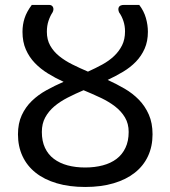

<svg xmlns="http://www.w3.org/2000/svg" viewBox="-20 -736 678 764"><path d="M319 -69.5Q357 -69.5 389 -78Q421 -86.5 443.8 -103.8Q466.5 -121 479.2 -147.8Q492 -174.5 492 -211Q492 -244 477.2 -268.8Q462.5 -293.5 437.5 -312.8Q412.5 -332 380 -347.2Q347.5 -362.5 312.5 -377Q279.5 -363 249.2 -347.5Q219 -332 196.2 -312.8Q173.5 -293.5 160 -268.8Q146.5 -244 146.5 -211Q146.5 -174.5 159 -147.8Q171.5 -121 194.5 -103.8Q217.5 -86.5 249 -78Q280.5 -69.5 319 -69.5ZM534 -716.5Q552.5 -692.5 560.5 -664.5Q568.5 -636.5 568.5 -609.5Q568.5 -571.5 555.5 -542.2Q542.5 -513 520.8 -490.5Q499 -468 469.8 -450.5Q440.5 -433 408.5 -418Q443.5 -402 475.8 -383.2Q508 -364.5 532.8 -339Q557.5 -313.5 572.2 -280Q587 -246.5 587 -201.5Q587 -153.5 569 -114.8Q551 -76 516.5 -48.8Q482 -21.5 432.2 -6.8Q382.5 8 319 8Q255.5 8 205.8 -6.8Q156 -21.5 121.8 -48.8Q87.5 -76 69.5 -114.8Q51.5 -153.5 51.5 -201.5Q51.5 -245 66.5 -277.5Q81.5 -310 106.5 -334.2Q131.5 -358.5 164.5 -376.8Q197.5 -395 233 -410.5Q200 -425.5 170.5 -443.8Q141 -462 118.5 -485.5Q96 -509 82.8 -539.2Q69.5 -569.5 69.5 -609.5Q69.5 -638 77.8 -663.5Q86 -689 106.5 -716.5H175Q186.5 -716.5 190.8 -707.8Q195 -699 189.5 -687.5Q179.5 -672.5 173 -653Q166.5 -633.5 166.5 -609.5Q166.5 -578 179.8 -554.5Q193 -531 215.5 -512.8Q238 -494.5 267.5 -479.8Q297 -465 330 -451Q360 -464.5 387 -479.2Q414 -494 434 -513Q454 -532 465.8 -555.8Q477.5 -579.5 477.5 -611Q477.5 -633 471 -652.5Q464.5 -672 454 -686.5Q448.5 -699 453 -707.8Q457.5 -716.5 474.5 -716.5Z"/></svg>

Font: Lato-Regular
Style: Regular
Weight: 400
Designer: Lukasz Dziedzic with Adam Twardoch and Botio Nikoltchev
Foundry: tyPoland Lukasz Dziedzic
Version: Version 2.015; 2015-08-06; http://www.latofonts.com/